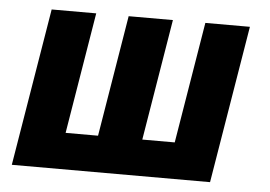

<svg xmlns="http://www.w3.org/2000/svg" viewBox="-43 -576 886 631"><g transform="rotate(5 400.0 -260.0)"><path d="M17 0 103 -520H250L184 -120H291L357 -520H503L437 -120H544L610 -520H757L671 0Z"/></g></svg>

Font: Iosevka Aile Heavy Oblique
Style: Regular
Weight: 900
Italic angle: -9°
Designer: Belleve Invis
Foundry: Belleve Invis
Version: Version 31.1.0; ttfautohint (v1.8.4)